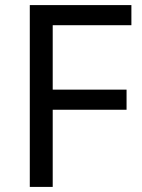

<svg xmlns="http://www.w3.org/2000/svg" viewBox="-20 -734 559 754"><path d="M187 0H97V-714H496V-635H187V-382H477V-303H187Z"/></svg>

Font: Noto Sans Thaana
Style: Regular
Weight: 400
Designer: Monotype Design Team
Foundry: Monotype Imaging Inc.
Version: Version 2.001